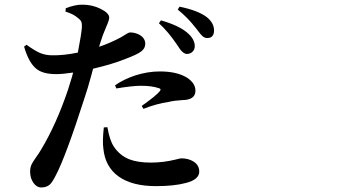

<svg xmlns="http://www.w3.org/2000/svg" viewBox="-20 -785 1540 837"><path d="M160.2 32.2Q139.6 32.2 125.5 11.7Q111.3 -8.8 111.3 -37.1Q111.3 -54.7 118.2 -69.3Q123 -79.1 136.7 -98.6Q151.4 -119.1 159.2 -132.8Q225.6 -243.2 276.4 -393.6Q282.2 -410.2 293.9 -450.2Q296.9 -462.9 298.8 -468.8Q254.9 -461.9 224.6 -461.9Q168.9 -461.9 140.6 -483.4Q105.5 -509.8 85 -582L95.7 -589.8Q131.8 -563.5 155.3 -553.7Q179.7 -543.9 208 -543.9Q256.8 -543 319.3 -555.7Q334 -631.8 336.9 -664.1Q337.9 -681.6 334.5 -689.9Q331.1 -698.2 319.3 -707Q300.8 -723.6 265.6 -734.4L266.6 -749Q308.6 -765.6 340.8 -764.6Q381.8 -764.6 418.5 -746.6Q455.1 -728.5 456.1 -709Q456.1 -696.3 443.4 -668.9Q426.8 -630.9 416 -594.7L412.1 -581.1Q459 -596.7 506.8 -622.1Q511.7 -625 519.5 -629.9Q540 -643.6 546.9 -643.6Q569.3 -643.6 588.9 -632.8Q613.3 -618.2 613.3 -593.8Q613.3 -574.2 595.2 -560.5Q577.1 -546.9 527.3 -528.3Q472.7 -505.9 385.7 -485.4Q383.8 -479.5 380.9 -466.8Q361.3 -394.5 349.6 -361.3Q265.6 -99.6 222.7 -19.5Q209 7.8 198.2 18.6Q183.6 32.2 160.2 32.2ZM660.2 26.4Q555.7 26.4 497.1 -15.6Q438.5 -57.6 430.7 -136.7Q425.8 -167 432.6 -229.5L448.2 -230.5Q458 -172.9 476.6 -145.5Q502 -107.4 543 -90.8Q580.1 -76.2 637.7 -76.2Q692.4 -76.2 747.1 -89.8Q764.6 -94.7 770.5 -94.7Q800.8 -94.7 823.2 -81.1Q848.6 -65.4 848.6 -37.1Q848.6 -2 790 12.7Q739.3 26.4 660.2 26.4ZM605.5 -310.5 597.7 -323.2Q660.2 -367.2 676.8 -387.7Q684.6 -397.5 672.9 -400.4Q642.6 -411.1 594.7 -411.1Q557.6 -411.1 487.3 -399.4L481.4 -413.1Q519.5 -439.5 569.3 -456.1Q624 -473.6 676.8 -473.6Q750 -473.6 793.9 -447.3Q832 -422.9 832 -389.6Q832 -349.6 775.4 -348.6H774.4Q739.3 -346.7 715.8 -340.8Q662.1 -333 605.5 -310.5ZM793.9 -549.8Q775.4 -550.8 753.9 -586.9Q752.9 -587.9 752 -589.8Q712.9 -647.5 672.9 -683.6L681.6 -696.3Q766.6 -671.9 802.7 -636.7Q829.1 -611.3 829.1 -584Q829.1 -569.3 819.3 -559.6Q809.6 -549.8 793.9 -549.8ZM882.8 -619.1Q872.1 -619.1 862.3 -627.9Q856.4 -632.8 843.8 -649.4Q839.8 -654.3 838.4 -656.7Q836.9 -659.2 834 -662.1Q798.8 -708 754.9 -743.2L762.7 -755.9Q843.8 -739.3 881.8 -710Q913.1 -684.6 913.1 -652.3Q913.1 -619.1 882.8 -619.1Z"/></svg>

Font: Bpmf GenRyu Min B
Style: B
Weight: 700
Foundry: But Ko
Version: Version 1.320